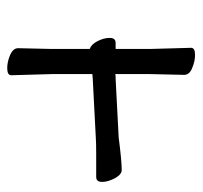

<svg xmlns="http://www.w3.org/2000/svg" viewBox="-34 -490 533 504"><g transform="rotate(90 232.0 -238.5)"><path d="M342 -224 188 -216 175 -215V-108L178 -2Q178 8 161 8.5Q144 9 125 1Q107 -7 107 -20L109 -108V-208Q97 -212 88.5 -228.5Q80 -245 80 -260.5Q80 -276 93 -276H109V-367L106 -474Q106 -484 123 -484.5Q140 -485 159 -477Q177 -470 177 -456L175 -367V-275Q178 -276 182 -276H187L341 -284Q403 -292 427 -292Q438 -292 448 -275Q458 -256 458 -240.5Q458 -225 445 -225H383Q356 -225 342 -224Z"/></g></svg>

Font: Fusion Kai T
Style: Regular
Weight: 400
Designer: Fontworks Inc.
Version: Version 24.134;May 13, 2024